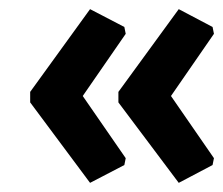

<svg xmlns="http://www.w3.org/2000/svg" viewBox="-20 -439 488 420"><path d="M371 -39 239 -215V-238L371 -419L445 -380L448 -365L354 -229L448 -93L445 -78ZM177 -39 46 -215V-238L177 -419L252 -380L255 -365L161 -229L255 -93L252 -78Z"/></svg>

Font: Alegreya Sans SC ExtraBold
Style: Regular
Weight: 800
Designer: Juan Pablo del Peral
Foundry: Huerta Tipografica
Version: Version 2.007